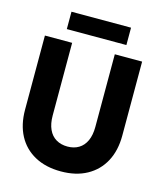

<svg xmlns="http://www.w3.org/2000/svg" viewBox="-121 -911 878 1015"><g transform="rotate(15 318.0 -403.0)"><path d="M423 -660H572.5V-254.5Q572.5 -173 540.5 -113.2Q508.5 -53.5 449 -20.8Q389.5 12 307 12Q224 12 164 -20.8Q104 -53.5 72.2 -113.2Q40.5 -173 40.5 -254.5V-660H189.5V-262.5Q189.5 -217.5 203.8 -186.5Q218 -155.5 244.5 -139.8Q271 -124 307 -124Q342.5 -124 368.5 -139.8Q394.5 -155.5 408.8 -186.5Q423 -217.5 423 -262.5ZM143.5 -723V-818H469.5V-723Z"/></g></svg>

Font: League Spartan Thin
Style: Bold
Weight: 700
Version: Version 2.002